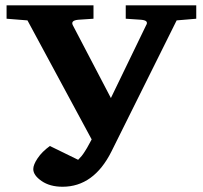

<svg xmlns="http://www.w3.org/2000/svg" viewBox="-20 -691 768 727"><path d="M723.1 -620.1 648.9 -613.8 401.9 -117.2Q335 16.1 216.8 16.1Q168.9 16.1 137.5 -5.6Q106 -27.3 106 -50.8Q106 -67.4 122.6 -92Q139.2 -116.7 168.9 -138.2L275.9 -85.9Q283.2 -93.3 289.1 -100.3Q294.9 -107.4 301 -117.2Q307.1 -127 309.6 -131.1Q312 -135.3 319.1 -148.4Q326.2 -161.6 327.1 -163.1L84 -613.8L4.9 -620.1V-670.9H334V-620.1L275.9 -616.2Q246.6 -613.3 255.9 -595.2L399.9 -319.8L533.2 -595.2Q538.6 -603.5 534.7 -609.1Q530.8 -614.7 514.2 -616.2Q482.9 -618.2 456.1 -620.1V-670.9H723.1Z"/></svg>

Font: Veleka
Style: Bold
Weight: 700
Designer: Stefan Peev, Context Ltd, 2016; SIL International, 1997-2014.
Foundry: Stefan Peev, Context Ltd, 2016
Version: Version 1.000